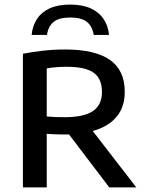

<svg xmlns="http://www.w3.org/2000/svg" viewBox="-20 -818 641 838"><path d="M80 0V-583.5Q119.5 -591 166.2 -596.5Q213 -602 263.5 -602Q394.5 -602 459.5 -556.8Q524.5 -511.5 524.5 -417Q524.5 -355.5 493.5 -314.2Q462.5 -273 403.2 -252Q344 -231 260.5 -231Q240.5 -231 221.5 -231.8Q202.5 -232.5 184 -234V0ZM457 0 246.5 -277H361L575 0ZM261 -306.5Q347 -306.5 386 -333.5Q425 -360.5 425 -416.5Q425 -475 388.5 -500.8Q352 -526.5 272 -526.5Q246.5 -526.5 225.5 -524.8Q204.5 -523 184 -519.5V-309.5Q206 -308 222 -307.2Q238 -306.5 261 -306.5ZM118 -665.5Q122 -706 141.8 -735.8Q161.5 -765.5 197.5 -781.8Q233.5 -798 286.5 -798Q339.5 -798 375.8 -781.5Q412 -765 432 -735.2Q452 -705.5 456 -665.5H389Q383 -703 359.5 -722.2Q336 -741.5 286.5 -741.5Q237 -741.5 213.8 -722.2Q190.5 -703 185 -665.5Z"/></svg>

Font: Encode Sans SC Medium
Style: Regular
Weight: 500
Version: Version 3.002